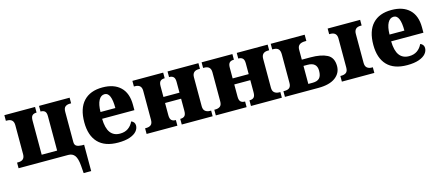

<svg xmlns="http://www.w3.org/2000/svg" viewBox="-51 -1106 4313 1873"><g transform="rotate(-15 2105.5 -170.0)"><path d="M610 132Q604 60 581.5 30Q559 0 517 0H15V-57H27Q93 -57 93 -120V-414Q93 -479 27 -479H15V-536H325V-479H322Q296 -479 281.5 -465Q267 -451 267 -414V-69H423V-416Q423 -452 408.5 -465.5Q394 -479 368 -479H365V-536H674V-479H662Q632 -479 614.5 -465Q597 -451 597 -414V-109Q597 -79 616 -68Q635 -57 669 -56H692V210H616Z M750 -266Q750 -406 817 -478Q884 -550 1008 -550Q1124 -550 1188.5 -488.5Q1253 -427 1253 -309V-255H927Q929 -160 962.5 -115Q996 -70 1060 -70Q1109 -70 1142.5 -93.5Q1176 -117 1194 -157Q1211 -151 1220.5 -138Q1230 -125 1230 -107Q1230 -76 1207.5 -49.5Q1185 -23 1138 -6.5Q1091 10 1020 10Q886 10 818 -61.5Q750 -133 750 -266ZM1079 -323Q1079 -481 1012 -481Q974 -481 952 -440Q930 -399 929 -323Z M1308 -57H1319Q1349 -57 1367 -71Q1385 -85 1385 -122V-415Q1385 -479 1319 -479H1308V-536H1619V-479H1615Q1589 -479 1574.5 -465Q1560 -451 1560 -414V-306H1722V-415Q1722 -451 1707 -465Q1692 -479 1666 -479H1663V-536H1975V-479H1964Q1897 -479 1897 -414V-122Q1897 -87 1916 -72Q1935 -57 1964 -57H1975V0H1663V-57H1666Q1693 -57 1707.5 -71Q1722 -85 1722 -122V-245H1560V-122Q1560 -85 1575 -71Q1590 -57 1616 -57H1619V0H1308Z M2007 -57H2018Q2048 -57 2066 -71Q2084 -85 2084 -122V-415Q2084 -479 2018 -479H2007V-536H2318V-479H2314Q2288 -479 2273.5 -465Q2259 -451 2259 -414V-306H2421V-415Q2421 -451 2406 -465Q2391 -479 2365 -479H2362V-536H2674V-479H2663Q2596 -479 2596 -414V-122Q2596 -87 2615 -72Q2634 -57 2663 -57H2674V0H2362V-57H2365Q2392 -57 2406.5 -71Q2421 -85 2421 -122V-245H2259V-122Q2259 -85 2274 -71Q2289 -57 2315 -57H2318V0H2007Z M2705 -57H2715Q2752 -57 2767.5 -72.5Q2783 -88 2783 -120V-409Q2783 -445 2767 -462Q2751 -479 2715 -479H2705V-536H3048V-473H3035Q2958 -473 2958 -410V-308H3045Q3152 -308 3213 -276.5Q3274 -245 3274 -159Q3274 -88 3215 -44Q3156 0 3042 0H2705ZM3280 -57H3291Q3321 -57 3339 -71Q3357 -85 3357 -122V-415Q3357 -479 3291 -479H3280V-536H3608V-479H3597Q3532 -479 3532 -414V-122Q3532 -87 3550.5 -72Q3569 -57 3597 -57H3608V0H3280ZM3002 -63Q3049 -63 3071 -86Q3093 -109 3093 -161Q3093 -245 2999 -245H2958V-63Z M3669 -266Q3669 -406 3736 -478Q3803 -550 3927 -550Q4043 -550 4107.5 -488.5Q4172 -427 4172 -309V-255H3846Q3848 -160 3881.5 -115Q3915 -70 3979 -70Q4028 -70 4061.5 -93.5Q4095 -117 4113 -157Q4130 -151 4139.5 -138Q4149 -125 4149 -107Q4149 -76 4126.5 -49.5Q4104 -23 4057 -6.5Q4010 10 3939 10Q3805 10 3737 -61.5Q3669 -133 3669 -266ZM3998 -323Q3998 -481 3931 -481Q3893 -481 3871 -440Q3849 -399 3848 -323Z"/></g></svg>

Font: Noto Serif ExtraBold
Style: Regular
Weight: 800
Designer: Monotype Design Team
Foundry: Monotype Imaging Inc.
Version: Version 1.001